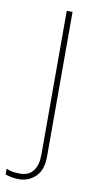

<svg xmlns="http://www.w3.org/2000/svg" viewBox="-138 -568 433 847"><g transform="rotate(10 78.5 -144.0)"><path d="M11 240Q-8 240 -23 237Q-38 234 -50 230V204Q-35 211 -19.5 213Q-4 215 11 215Q51 215 70.5 188.5Q90 162 90 116V-528H116V120Q116 181 85 210.5Q54 240 11 240Z"/></g></svg>

Font: Noto Sans Thin
Style: Regular
Weight: 100
Designer: Monotype Design Team
Foundry: Monotype Imaging Inc.
Version: Version 2.007